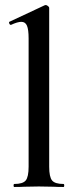

<svg xmlns="http://www.w3.org/2000/svg" viewBox="-20 -745 305 765"><path d="M37 -12Q71 -12 82.5 -26Q94 -40 94 -81V-592Q94 -627 87.5 -642.5Q81 -658 65 -658Q50 -658 24 -646H23Q19 -646 17 -651Q15 -656 17 -658L158 -724L162 -725Q166 -725 171 -721Q176 -717 176 -714V-81Q176 -40 187.5 -26Q199 -12 233 -12Q236 -12 236 -6Q236 0 233 0Q208 0 193 -1L135 -2L77 -1Q62 0 37 0Q34 0 34 -6Q34 -12 37 -12Z"/></svg>

Font: Cormorant Infant SemiBold
Style: Regular
Weight: 600
Designer: Christian Thalmann (Catharsis Fonts)
Foundry: Catharsis Fonts
Version: Version 4.000